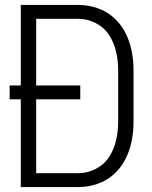

<svg xmlns="http://www.w3.org/2000/svg" viewBox="-20 -755 615 775"><path d="M64 0V-354H19V-410H64V-735H297Q335 -735 372.5 -722.5Q410 -710 439.5 -683.5Q469 -657 486.5 -622Q504 -587 511.5 -549Q519 -511 519 -472V-263Q519 -224 511.5 -186Q504 -148 486.5 -113Q469 -78 439.5 -51.5Q410 -25 372.5 -12.5Q335 0 297 0ZM126 -56H297Q333 -56 367 -73.5Q401 -91 421 -122.5Q441 -154 449 -190Q457 -226 457 -263V-472Q457 -509 449 -545Q441 -581 421 -612.5Q401 -644 367 -661.5Q333 -679 297 -679H126V-410H304V-354H126Z"/></svg>

Font: Jozsika Light
Style: Regular
Weight: 300
Monospace: yes
Designer: Belleve Invis
Foundry: Belleve Invis
Version: 2.1.0